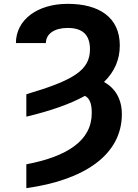

<svg xmlns="http://www.w3.org/2000/svg" viewBox="-20 -757 710 990"><path d="M115.8 -155.5C241.8 -185.4 342 -220.9 418 -262.8C443.5 -248.9 453.1 -221.2 453.1 -174C453.1 -32.3 327.8 49.7 115.8 90.2V213.1C407.3 172.9 608.3 45.5 608.3 -168.3C608.3 -246.1 574.2 -302.6 516.3 -334.2C571 -387.8 597.7 -449.9 597.7 -522.7C597.7 -666.5 492.5 -737.2 328.8 -737.2C173.3 -737.2 62.1 -655.2 62.1 -534.8H216.6C216.6 -582 259.9 -612.9 328.8 -612.9C405.5 -612.9 443.9 -577.8 443.9 -502.8C443.9 -395.2 360.4 -343.4 115.8 -271Z"/></svg>

Font: Karasuma Gothic
Style: Bold
Weight: 700
Designer: Rasmus Andersson / Ryoko Nishizuka
Foundry: Genbu
Version: Version 1.00